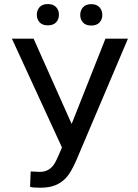

<svg xmlns="http://www.w3.org/2000/svg" viewBox="-20 -898 668 929"><path d="M326.7 -298.3 490.2 -710.9H599.1L347.7 -118.7Q322.3 -62 300.3 -38.3Q278.3 -14.6 248.8 -2.2Q219.2 10.3 174.8 10.3Q136.2 10.3 125.5 5.9L128.4 -68.4L172.9 -66.4Q224.1 -66.4 249 -115.7L261.2 -141.1L279.8 -184.6L37.6 -710.9H142.6ZM158.2 -826.7Q158.2 -848.6 171.6 -863.5Q185.1 -878.4 211.4 -878.4Q237.8 -878.4 251.5 -863.5Q265.1 -848.6 265.1 -826.7Q265.1 -804.7 251.5 -790Q237.8 -775.4 211.4 -775.4Q185.1 -775.4 171.6 -790Q158.2 -804.7 158.2 -826.7ZM368.2 -825.7Q368.2 -847.7 381.6 -862.8Q395 -877.9 421.4 -877.9Q447.8 -877.9 461.4 -862.8Q475.1 -847.7 475.1 -825.7Q475.1 -803.7 461.4 -789.1Q447.8 -774.4 421.4 -774.4Q395 -774.4 381.6 -789.1Q368.2 -803.7 368.2 -825.7Z"/></svg>

Font: Roboto-ThirdPerson-AD3FC
Style: ThirdPerson-AD3FC
Weight: 400
Designer: Google
Version: Version 2.137; 2017